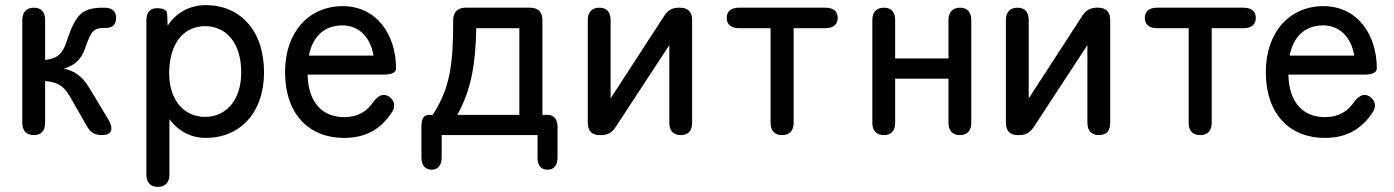

<svg xmlns="http://www.w3.org/2000/svg" viewBox="-20 -527 5439 749"><path d="M112 0C141 0 156 -17 156 -48V-211C206 -206 229 -192 253 -150L320 -33C333 -10 351 0 377 0C415 0 426 -21 402 -62L326 -188C300 -230 270 -251 229 -259C269 -272 295 -291 312 -338C337 -413 348 -418 393 -418C419 -418 433 -432 433 -457C433 -483 417 -497 387 -497C305 -497 277 -479 240 -365C223 -314 202 -299 156 -293V-449C156 -480 141 -497 112 -497C83 -497 67 -479 67 -449V-48C67 -17 83 0 112 0Z M596 202C625 202 641 184 641 154V-62C674 -17 723 11 783 11C915 11 1010 -86 1010 -245C1010 -410 915 -507 783 -507C720 -507 668 -478 634 -427L632 -474C631 -488 617 -495 591 -495C566 -495 551 -478 551 -448V154C551 185 567 202 596 202ZM640 -241C640 -361 699 -425 780 -425C861 -425 921 -361 921 -245C921 -135 861 -71 780 -71C699 -71 640 -135 640 -241Z M1322 11C1400 11 1460 -18 1504 -82C1526 -110 1520 -134 1498 -150C1476 -164 1459 -156 1439 -133C1412 -91 1374 -70 1323 -70C1238 -70 1182 -127 1180 -236H1478C1509 -236 1525 -245 1525 -260C1525 -392 1449 -503 1317 -503C1185 -503 1092 -402 1092 -246C1092 -81 1186 11 1322 11ZM1185 -310C1200 -387 1247 -428 1316 -428C1381 -428 1426 -380 1437 -310Z M1664 135C1689 135 1703 117 1703 87V0H2077V89C2077 119 2091 135 2116 135C2141 135 2155 118 2155 87V-32C2155 -62 2141 -79 2115 -79H2096V-449C2096 -480 2079 -497 2048 -497H1796C1765 -497 1748 -479 1748 -450C1748 -272 1735 -182 1668 -79H1654C1632 -79 1624 -63 1624 -32V87C1624 118 1639 135 1664 135ZM1764 -79C1819 -178 1835 -278 1838 -417H2006V-79Z M2318 0H2325C2351 0 2368 -10 2382 -32L2591 -351V-48C2591 -17 2607 0 2636 0C2665 0 2680 -17 2680 -48V-449C2680 -480 2664 -497 2633 -497H2628C2603 -497 2585 -487 2571 -465L2362 -143V-449C2362 -480 2347 -497 2318 -497C2289 -497 2273 -479 2273 -449V-48C2273 -17 2289 0 2318 0Z M3031 0C3060 0 3076 -17 3076 -48V-417H3200C3231 -417 3248 -432 3248 -457C3248 -483 3231 -497 3200 -497H2863C2832 -497 2815 -483 2815 -457C2815 -432 2832 -417 2863 -417H2986V-48C2986 -17 3002 0 3031 0Z M3428 0C3457 0 3472 -17 3472 -48V-220H3680V-48C3680 -17 3696 0 3725 0C3753 0 3769 -17 3769 -48V-449C3769 -480 3753 -497 3725 -497C3697 -497 3680 -480 3680 -449V-299H3472V-449C3472 -480 3457 -497 3428 -497C3399 -497 3383 -479 3383 -449V-48C3383 -17 3399 0 3428 0Z M3949 0H3956C3982 0 3999 -10 4013 -32L4222 -351V-48C4222 -17 4238 0 4267 0C4296 0 4311 -17 4311 -48V-449C4311 -480 4295 -497 4264 -497H4259C4234 -497 4216 -487 4202 -465L3993 -143V-449C3993 -480 3978 -497 3949 -497C3920 -497 3904 -479 3904 -449V-48C3904 -17 3920 0 3949 0Z M4662 0C4691 0 4707 -17 4707 -48V-417H4831C4862 -417 4879 -432 4879 -457C4879 -483 4862 -497 4831 -497H4494C4463 -497 4446 -483 4446 -457C4446 -432 4463 -417 4494 -417H4617V-48C4617 -17 4633 0 4662 0Z M5148 11C5226 11 5286 -18 5330 -82C5352 -110 5346 -134 5324 -150C5302 -164 5285 -156 5265 -133C5238 -91 5200 -70 5149 -70C5064 -70 5008 -127 5006 -236H5304C5335 -236 5351 -245 5351 -260C5351 -392 5275 -503 5143 -503C5011 -503 4918 -402 4918 -246C4918 -81 5012 11 5148 11ZM5011 -310C5026 -387 5073 -428 5142 -428C5207 -428 5252 -380 5263 -310Z"/></svg>

Font: 寒蝉半圆体
Style: Regular
Weight: 400
Designer: Yoshimichi Ohira & Warren
Foundry: ChillType
Version: Version 1.800;Glyphs 3.1.1 (3135)